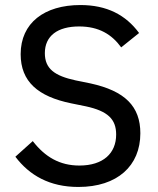

<svg xmlns="http://www.w3.org/2000/svg" viewBox="-20 -730 628 762"><path d="M291 12C446 12 537 -72 537 -201C537 -308 476 -369 339 -399L280 -411C197 -429 158 -457 158 -519C158 -588 209 -625 294 -625C373 -625 424 -593 461 -542L532 -599C479 -671 404 -710 299 -710C156 -710 62 -639 62 -515C62 -406 131 -347 262 -320L321 -308C408 -289 441 -257 441 -196C441 -122 390 -73 295 -73C217 -73 159 -107 110 -170L41 -108C97 -34 177 12 291 12Z"/></svg>

Font: IBM Plex Thai Looped Text
Style: Regular
Weight: 450
Designer: Mike Abbink, Paul van der Laan, Pieter van Rosmalen, Ben Mitchell, Mark Frömberg
Foundry: Bold Monday
Version: Version 1.0